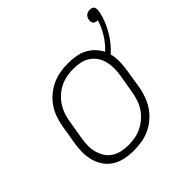

<svg xmlns="http://www.w3.org/2000/svg" viewBox="-167 -790 949 949"><g transform="rotate(-45 307.5 -315.5)"><path d="M249 8Q218 8 189 2Q160 -4 136 -18.5Q112 -33 95.5 -56Q79 -79 71 -107Q63 -135 63 -165Q63 -195 68 -226L85 -326Q89 -353 98.5 -380Q108 -407 124.5 -431.5Q141 -456 164.5 -475.5Q188 -495 214.5 -507Q241 -519 269 -523.5Q297 -528 324 -528Q351 -528 377.5 -523.5Q404 -519 426 -507.5Q448 -496 465.5 -478Q483 -460 494 -438Q524 -466 545.5 -501Q567 -536 579 -574H576Q569 -574 563 -576Q557 -578 553.5 -582.5Q550 -587 549 -593.5Q548 -600 549 -606Q550 -613 553 -619.5Q556 -626 561.5 -630.5Q567 -635 573.5 -637Q580 -639 587 -639Q594 -639 600.5 -637Q607 -635 610.5 -629.5Q614 -624 614.5 -617.5Q615 -611 614 -604L612 -591Q600 -540 572 -492.5Q544 -445 504 -409Q511 -382 510.5 -353Q510 -324 505 -294L489 -194Q484 -167 474.5 -140Q465 -113 448.5 -88.5Q432 -64 409 -44.5Q386 -25 359.5 -13Q333 -1 304.5 3.5Q276 8 249 8ZM250 -30Q272 -30 295.5 -34Q319 -38 340.5 -48.5Q362 -59 381.5 -75.5Q401 -92 414.5 -112.5Q428 -133 435.5 -155.5Q443 -178 447 -201L464 -301Q468 -325 468 -349Q468 -373 462.5 -395Q457 -417 444.5 -436Q432 -455 413 -467.5Q394 -480 371.5 -485Q349 -490 324 -490Q302 -490 278.5 -486Q255 -482 233 -471.5Q211 -461 192 -444.5Q173 -428 159.5 -407.5Q146 -387 138 -364.5Q130 -342 127 -319L110 -219Q106 -195 105.5 -171Q105 -147 111 -125Q117 -103 129 -84Q141 -65 160 -52.5Q179 -40 202 -35Q225 -30 250 -30Z"/></g></svg>

Font: Iosevka XLt Ex Obl
Style: Regular
Weight: 200
Width: 7
Italic angle: -9°
Monospace: yes
Designer: Belleve Invis
Foundry: Belleve Invis
Version: Version 32.5.0; ttfautohint (v1.8.4)